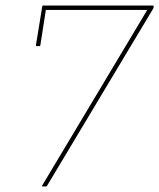

<svg xmlns="http://www.w3.org/2000/svg" viewBox="-20 -675 576 695"><path d="M134 0Q132 0 132 -1.5Q132 -3 133 -4L513 -639H146L126 -511Q126 -508 123 -508H113Q110 -508 110 -511L133 -652Q133 -655 136 -655H533Q535 -655 535.5 -654.5Q536 -654 536 -652V-649Q536 -646 534 -643L150 -2Q149 0 146 0Z"/></svg>

Font: Sofia Sans Hairline
Style: Italic
Weight: 1
Italic angle: -9°
Designer: Botio Nikoltchev, Ani Petrova
Foundry: lettersoup
Version: Version 4.102